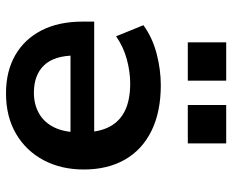

<svg xmlns="http://www.w3.org/2000/svg" viewBox="-87 -677 774 640"><g transform="rotate(90 300.0 -357.0)"><path d="M291 10Q218 10 164.5 -20.5Q111 -51 81.5 -108Q52 -165 52 -246V-284H441V-205H147L165 -222Q165 -151 197.5 -117Q230 -83 289 -83Q328 -83 358 -100Q388 -117 404.5 -150.5Q421 -184 421 -234V-245Q421 -300 402.5 -335Q384 -370 348 -387Q312 -404 259 -404Q220 -404 178.5 -393Q137 -382 101 -357L64 -448Q105 -478 158.5 -492Q212 -506 264 -506Q353 -506 416 -475Q479 -444 512 -386.5Q545 -329 545 -249Q545 -174 514 -115.5Q483 -57 426 -23.5Q369 10 291 10ZM330 -596V-724H458V-596ZM121 -596V-724H249V-596Z"/></g></svg>

Font: Nunito Sans 9pt
Style: Bold
Weight: 700
Version: Version 3.101;gftools[0.9.27]